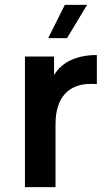

<svg xmlns="http://www.w3.org/2000/svg" viewBox="-20 -765 445 785"><path d="M82 0H207V-257C207 -365 259 -422 351 -422C359 -422 367 -422 376 -421V-540C296 -540 234 -513 201 -458V-534H82ZM177 -609H254L336 -745H245Z"/></svg>

Font: Chess Sans SemiBold
Style: Regular
Weight: 600
Designer: Wolf Bōese
Foundry: Wolf Bōese
Version: Version 7.223;Glyphs 3.3 (3306)